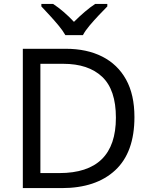

<svg xmlns="http://www.w3.org/2000/svg" viewBox="-20 -964 770 984"><path d="M669 -364Q669 -183 570.5 -91.5Q472 0 296 0H97V-714H317Q425 -714 504 -674Q583 -634 626 -556.5Q669 -479 669 -364ZM574 -361Q574 -504 503.5 -570.5Q433 -637 304 -637H187V-77H284Q574 -77 574 -361ZM315 -784Q302 -807 280 -833.5Q258 -860 234 -886Q210 -912 192 -931V-944H252Q278 -927 306 -903Q334 -879 359 -852Q386 -879 414 -903Q442 -927 468 -944H530V-931Q511 -912 486.5 -886Q462 -860 439.5 -833.5Q417 -807 405 -784Z"/></svg>

Font: Noto Sans Modi
Style: Regular
Weight: 400
Designer: Monotype Design Team
Foundry: Monotype Imaging Inc.
Version: Version 2.003; ttfautohint (v1.8.4.7-5d5b)